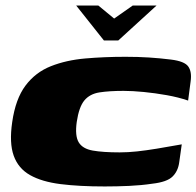

<svg xmlns="http://www.w3.org/2000/svg" viewBox="-20 -667 709 693"><path d="M255 -647H335L392 -600L459 -647H545L407 -521H355ZM24 -226Q36 -310 72 -358Q108 -406 163.5 -428Q219 -450 288 -456Q357 -462 433 -462Q478 -462 517.5 -459.5Q557 -457 597 -452Q646 -446 659.5 -427Q673 -408 668 -373L659 -304Q624 -316 582 -323.5Q540 -331 499 -335Q458 -339 426 -339Q374 -339 339 -333.5Q304 -328 284.5 -304.5Q265 -281 257 -227Q250 -177 264 -153.5Q278 -130 315 -123.5Q352 -117 412 -117Q442 -117 474.5 -120.5Q507 -124 546.5 -130.5Q586 -137 636 -146L627 -82Q623 -50 603 -30Q583 -10 530 -4Q490 2 446 4Q402 6 358 6Q266 6 198.5 -2.5Q131 -11 88.5 -35Q46 -59 29.5 -105Q13 -151 24 -226Z"/></svg>

Font: Genos Black
Style: Italic
Weight: 900
Italic angle: -8°
Version: Version 1.010